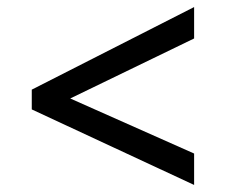

<svg xmlns="http://www.w3.org/2000/svg" viewBox="-20 -595 641 544"><path d="M70 -285 530 -71V-160L179 -316L530 -486V-575L70 -341Z"/></svg>

Font: Noto Sans Bengali UI Medium
Style: Regular
Weight: 500
Designer: Jelle Bosma - Monotype Design Team
Foundry: Monotype Imaging Inc.
Version: Version 2.003